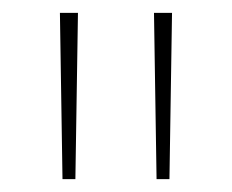

<svg xmlns="http://www.w3.org/2000/svg" viewBox="-20 -734 360 298"><path d="M101 -714 97 -456H77L73 -714ZM247 -714 243 -456H223L219 -714Z"/></svg>

Font: Noto Sans Hebrew Thin Thin
Style: Regular
Weight: 250
Version: Version 3.001